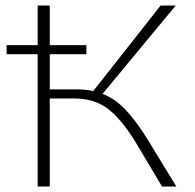

<svg xmlns="http://www.w3.org/2000/svg" viewBox="-20 -678 708 698"><path d="M621 0H569L473 -161Q421 -246 371.5 -283Q322 -320 250 -320H161V0H117V-481H4V-514H117V-658H161V-514H294V-481H161V-353H261Q292 -353 319 -347L564 -658H619L353 -337Q398 -319 435 -280.5Q472 -242 513 -177Z"/></svg>

Font: Ysabeau SC Light
Style: Regular
Weight: 300
Designer: Christian Thalmann (Catharsis Fonts)
Version: Version 0.003